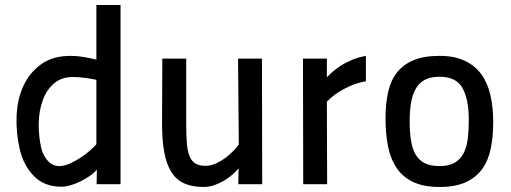

<svg xmlns="http://www.w3.org/2000/svg" viewBox="-20 -732 2031 763"><path d="M459 0H364L365 -58Q353 -44 335.5 -32Q318 -20 298.5 -10.5Q279 -1 259.5 4.5Q240 10 224 10Q156 10 114.5 -32.5Q73 -75 58 -141Q43 -207 46 -273Q49 -339 73.5 -391.5Q98 -444 144 -477Q190 -510 261 -510Q286 -510 312.5 -505.5Q339 -501 363 -495V-712H459ZM215 -72Q235 -72 257.5 -82Q280 -92 301 -106Q322 -120 338.5 -134.5Q355 -149 363 -159V-415Q343 -419 317 -422.5Q291 -426 271 -426Q224 -426 194.5 -400.5Q165 -375 150 -334Q135 -293 134 -242.5Q133 -192 144 -143Q151 -115 169.5 -93.5Q188 -72 215 -72Z M1021 -499 1022 0H927L928 -63Q919 -52 904.5 -39Q890 -26 872 -15Q854 -4 832.5 3.5Q811 11 789 11Q744 11 712.5 -3Q681 -17 661.5 -47.5Q642 -78 633 -125.5Q624 -173 624 -239L625 -499H720V-240Q720 -196 722.5 -164Q725 -132 733 -112Q741 -92 756 -82.5Q771 -73 797 -73Q818 -73 838.5 -82.5Q859 -92 877 -105.5Q895 -119 908.5 -133.5Q922 -148 929 -158L926 -499Z M1184 -499H1279V-425Q1283 -429 1295.5 -441Q1308 -453 1327.5 -466.5Q1347 -480 1374 -492Q1401 -504 1434 -510V-409Q1400 -403 1373 -391Q1346 -379 1326.5 -366.5Q1307 -354 1295 -343Q1283 -332 1279 -328L1280 0H1185Z M1727 -510Q1786 -510 1827 -490.5Q1868 -471 1893 -436.5Q1918 -402 1929 -353.5Q1940 -305 1940 -247Q1940 -188 1930 -140.5Q1920 -93 1895.5 -59.5Q1871 -26 1830 -7.5Q1789 11 1727 11Q1664 11 1622.5 -8.5Q1581 -28 1556.5 -64Q1532 -100 1522 -150.5Q1512 -201 1512 -262Q1512 -320 1522.5 -366.5Q1533 -413 1558 -444.5Q1583 -476 1624 -493Q1665 -510 1727 -510ZM1727 -72Q1764 -72 1787 -85.5Q1810 -99 1822.5 -123.5Q1835 -148 1839 -181.5Q1843 -215 1843 -256Q1843 -337 1818 -382Q1793 -427 1727 -427Q1692 -427 1669.5 -415.5Q1647 -404 1633.5 -381.5Q1620 -359 1614 -326.5Q1608 -294 1608 -252Q1608 -209 1613 -175.5Q1618 -142 1631 -119Q1644 -96 1667 -84Q1690 -72 1727 -72Z"/></svg>

Font: Panefresco 600wt
Style: Regular
Weight: 600
Designer: Campivisivi
Foundry: Campivisivi & Chank Co
Version: Version 1.001